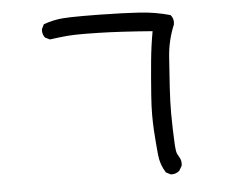

<svg xmlns="http://www.w3.org/2000/svg" viewBox="-54 -791 1109 920"><g transform="rotate(-5 500.0 -330.5)"><path d="M668.5 -152.3Q666.5 -183.6 666.5 -224.9Q666.5 -266.1 670.4 -319.8Q677.2 -411.6 684.1 -483.4Q690.9 -555.2 703.6 -625Q549.3 -637.2 443.4 -639.6Q401.9 -640.6 381.1 -640.6Q360.4 -640.6 349.9 -640.4Q339.4 -640.1 328.6 -640.1Q307.6 -639.6 293.9 -638.2Q252.4 -634.3 210 -628.4L188 -639.2L187 -640.1Q175.8 -654.3 175.8 -673.8Q175.8 -676.8 176.3 -681.2L187.5 -703.6Q233.4 -720.2 281.2 -724.1Q313 -726.6 378.4 -726.6Q411.1 -726.6 452.1 -726.1Q575.2 -724.1 649.9 -719.2Q724.6 -714.4 795.9 -694.3L796.9 -692.9Q809.1 -679.2 809.1 -659.7Q809.1 -654.3 808.1 -647.9Q777.8 -575.7 772 -497.1Q766.1 -418.5 762 -349.1Q757.8 -279.8 757.8 -224.1Q757.8 -201.7 759 -152.1Q760.3 -102.5 762.2 -71.5Q764.2 -40.5 769.3 -29.8Q774.4 -19 780.8 -8.5Q787.1 2 787.1 18.6Q787.1 22.9 786.6 28.8L772.9 52.2Q756.8 66.4 736.8 66.4Q733.9 66.4 730 65.9L708 54.7Q683.1 15.6 678.2 -31Q673.3 -77.6 668.5 -152.3Z"/></g></svg>

Font: Bakudai
Style: Medium
Weight: 500
Version: Version 1.48